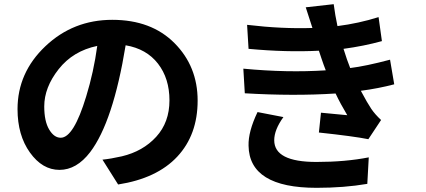

<svg xmlns="http://www.w3.org/2000/svg" viewBox="-20 -837 2040 920"><path d="M546 47 471 -72Q511 -76 564 -88Q665 -112 728.5 -181.5Q792 -251 792 -356Q792 -461 737 -532Q682 -603 582 -620Q522 -253 412 -108Q347 -23 265 -23Q183 -23 123.5 -106Q64 -189 64 -314Q64 -489 197.5 -615.5Q331 -742 518 -742Q705 -742 816 -630.5Q927 -519 927 -355Q927 -191 829.5 -86.5Q732 18 546 47ZM192 -327Q192 -256 215.5 -216.5Q239 -177 271 -177Q333 -177 393 -375Q429 -492 446 -617Q330 -593 261 -505.5Q192 -418 192 -327Z M1146 -508Q1356 -488 1541 -500Q1531 -525 1521 -555L1508 -594Q1352 -586 1171 -603L1164 -718Q1332 -698 1477 -703Q1457 -767 1445 -802L1579 -817Q1586 -763 1597 -712Q1699 -725 1794 -755L1810 -640Q1723 -616 1626 -603Q1643 -548 1658 -511Q1732 -520 1849 -551L1869 -433Q1793 -413 1709 -402Q1741 -342 1759 -315.5Q1777 -289 1806 -262L1745 -170Q1676 -184 1508 -202L1518 -297Q1532 -296 1560 -293Q1616 -287 1644 -285Q1611 -340 1588 -389Q1388 -376 1153 -390ZM1338 -276Q1294 -215 1294 -165Q1294 -61 1496 -61Q1635 -61 1747 -83L1740 44Q1629 63 1497 63Q1174 63 1171 -139Q1169 -206 1214 -300Z"/></svg>

Font: Swei Fan Sans CJK TC
Style: Bold
Weight: 700
Version: Version 2.130